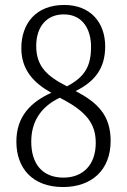

<svg xmlns="http://www.w3.org/2000/svg" viewBox="-20 -744 512 774"><path d="M234 10C349 10 426 -58 426 -176C426 -279 374 -330 285 -377C359 -414 404 -465 404 -557C404 -653 345 -724 239 -724C124 -724 66 -648 66 -550C66 -463 115 -410 187 -370C103 -332 46 -274 46 -173C46 -66 111 10 234 10ZM250 -396C169 -437 126 -477 126 -559C126 -635 167 -686 237 -686C316 -686 347 -622 347 -556C347 -479 324 -435 250 -396ZM236 -28C151 -28 106 -83 106 -173C106 -252 143 -313 221 -350C329 -295 366 -245 366 -168C366 -78 313 -28 236 -28Z"/></svg>

Font: Noto Serif Devanagari Condensed Light
Style: Regular
Weight: 300
Width: 3
Designer: Universal Thirst, Indian Type Foundry and the Monotype Design Team
Foundry: Monotype Imaging Inc.
Version: Version 2.004